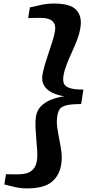

<svg xmlns="http://www.w3.org/2000/svg" viewBox="-20 -876 518 1060"><path d="M278 -856.5Q368.5 -856.5 401.2 -821.2Q434 -786 424 -724Q418.5 -689.5 405.5 -655.5Q392.5 -621.5 377 -588Q361.5 -554.5 348.8 -522Q336 -489.5 330.5 -458.5Q327 -437 331.2 -419.5Q335.5 -402 359.8 -391.8Q384 -381.5 440.5 -381.5L428 -301.5Q372 -301.5 345 -294.2Q318 -287 309 -272.5Q300 -258 296.5 -236.5Q291.5 -205.5 296 -172.5Q300.5 -139.5 307.5 -105.8Q314.5 -72 319 -37.8Q323.5 -3.5 318 31Q308.5 93.5 264.8 128.8Q221 164 130.5 164Q94.5 164 64.2 157.2Q34 150.5 4 142.5L13 86Q22 86 34.5 86.2Q47 86.5 59.8 86.5Q72.5 86.5 81 86.5Q105 86.5 126.5 80.8Q148 75 163.5 58Q179 41 184 9.5Q187.5 -11.5 185.5 -42Q183.5 -72.5 180.5 -106.8Q177.5 -141 176 -173.8Q174.5 -206.5 178.5 -232.5Q184 -267.5 206.8 -290.2Q229.5 -313 263.2 -326Q297 -339 335 -344.5Q298.5 -350 269.2 -364Q240 -378 224.5 -401.8Q209 -425.5 214 -461Q218 -486 227.5 -518.2Q237 -550.5 248.5 -584.5Q260 -618.5 269.8 -648.8Q279.5 -679 283 -700.5Q288.5 -733 278 -749.2Q267.5 -765.5 247.8 -771.5Q228 -777.5 204 -777.5Q195 -777.5 182.5 -777.2Q170 -777 157.2 -776.8Q144.5 -776.5 135.5 -776L145 -835Q177 -842.5 209.5 -849.5Q242 -856.5 278 -856.5Z"/></svg>

Font: Merriweather 20pt ExtraBold
Style: Italic
Weight: 800
Italic angle: -7.8°
Version: Version 2.101